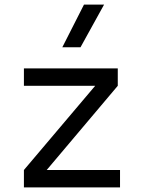

<svg xmlns="http://www.w3.org/2000/svg" viewBox="-20 -815 626 835"><path d="M84 0V-75.7L394 -441.9H84V-517.6H492.2V-441.9L183.1 -75.7H502V0ZM251 -609.4 345.2 -794.9H432.6L330.1 -609.4Z"/></svg>

Font: CaskaydiaMono NF SemiLight
Style: Regular
Weight: 350
Designer: Aaron Bell
Foundry: Saja Typeworks
Version: Version 2111.001; ttfautohint (v1.8.4);Nerd Fonts 3.1.1